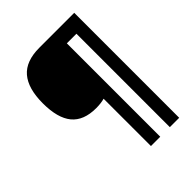

<svg xmlns="http://www.w3.org/2000/svg" viewBox="-246 -890 1147 1147"><g transform="rotate(-45 327.5 -316.5)"><path d="M507.8 127V-662.1H426.8V127H348.1V-272.9Q317.9 -264.2 276.9 -264.2Q171.9 -264.2 121.8 -324.7Q71.8 -385.3 71.8 -510.3Q71.8 -635.3 125 -697.5Q178.2 -759.8 292 -759.8H586.9V127Z"/></g></svg>

Font: Open Sans Hebrew
Style: Bold Italic
Weight: 700
Italic angle: -12°
Foundry: Ascender Corporation, Yanek Iontef
Version: Version 2.001;PS 002.001;hotconv 1.0.70;makeotf.lib2.5.58329